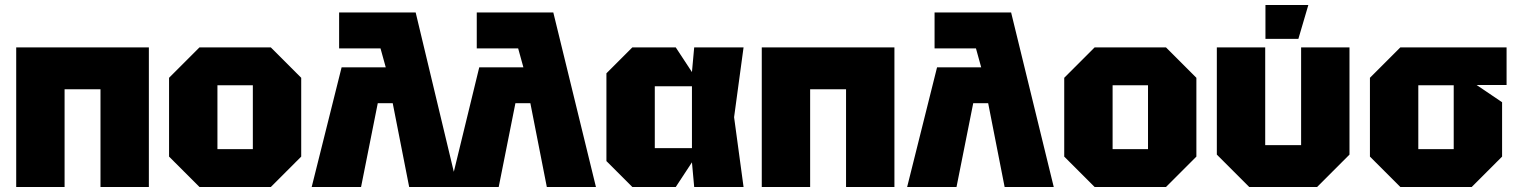

<svg xmlns="http://www.w3.org/2000/svg" viewBox="-20 -750 6083 770"><path d="M45 0V-560H577V0H383V-392H239V0Z M658 -122V-438L780 -560H1066L1188 -438V-122L1066 0H780ZM852 -152H994V-408H852Z M1340 -700H1647L1800 -61L1902 -480H2079L2058 -556H1892V-700H2199L2370 0H2173L2107 -336H2047L1980 0H1621L1555 -336H1495L1428 0H1230L1350 -480H1527L1506 -556H1340Z M2516 0 2412 -104V-456L2516 -560H2690L2755 -461L2764 -560H2962L2924 -280L2962 0H2764L2755 -99L2690 0ZM2606 -156H2755V-404H2606Z M3035 0V-560H3567V0H3373V-392H3229V0Z M3728 -700H4035L4206 0H4009L3943 -336H3883L3816 0H3618L3738 -480H3915L3894 -556H3728Z M4248 -122V-438L4370 -560H4656L4778 -438V-122L4656 0H4370ZM4442 -152H4584V-408H4442Z M5392 -560V-130L5262 0H4990L4860 -130V-560H5054V-168H5198V-560ZM5055 -594V-730H5227L5187 -594Z M5474 -122V-438L5596 -560H6022V-409H5902L6004 -340V-122L5882 0H5596ZM5668 -152H5810V-408H5668Z"/></svg>

Font: Tektur ExtraBold
Style: Regular
Weight: 800
Designer: Adam Jagosz
Foundry: Adam Jagosz
Version: Version 1.005;gftools[0.9.30]